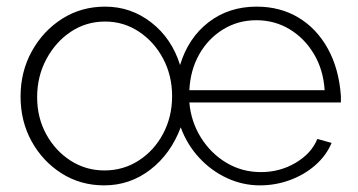

<svg xmlns="http://www.w3.org/2000/svg" viewBox="-20 -549 1080 579"><path d="M294 10Q223 10 166 -26Q109 -62 75.5 -122.5Q42 -183 42 -258Q42 -333 76 -394.5Q110 -456 167.5 -492.5Q225 -529 297 -529Q375 -529 436.5 -481Q498 -433 523 -353Q548 -435 609 -482Q670 -529 754 -529Q825 -529 880 -496Q935 -463 968.5 -402.5Q1002 -342 1008 -260Q1008 -256 1008 -250Q1008 -244 1008 -240H551Q556 -182 586 -134Q616 -86 663 -58Q710 -30 767 -30Q824 -30 871.5 -58Q919 -86 937 -130L980 -118Q964 -80 931 -51Q898 -22 854.5 -6Q811 10 764 10Q712 10 664.5 -12Q617 -34 580.5 -73.5Q544 -113 525 -165Q495 -85 433.5 -37.5Q372 10 294 10ZM959 -277Q955 -339 926.5 -386.5Q898 -434 853 -461Q808 -488 753 -488Q698 -488 653 -460.5Q608 -433 581 -385.5Q554 -338 551 -277ZM295 -35Q352 -35 398.5 -65Q445 -95 472 -146Q499 -197 499 -259Q499 -321 472 -372Q445 -423 399 -453.5Q353 -484 297 -484Q240 -484 194 -453.5Q148 -423 120 -371Q92 -319 92 -256Q92 -194 119.5 -144Q147 -94 193 -64.5Q239 -35 295 -35Z"/></svg>

Font: Raleway Light
Style: Regular
Weight: 300
Designer: Matt McInerney, Pablo Impallari, Rodrigo Fuenzalida
Foundry: Matt McInerney, Pablo Impallari, Rodrigo Fuenzalida
Version: Version 4.026